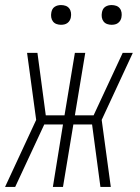

<svg xmlns="http://www.w3.org/2000/svg" viewBox="-35 -739 555 759"><path d="M-15 0 108 -265 72 -530H113L146 -283H220L261 -530H302L261 -283H335L450 -530H490L367 -265L403 0H362L329 -247H255L214 0H174L214 -247H140L25 0ZM406 -641Q397 -641 388.5 -644Q380 -647 374.5 -654Q369 -661 367.5 -670.5Q366 -680 368 -690Q369 -696 372 -702Q375 -708 381 -712Q387 -716 393.5 -717.5Q400 -719 406 -719Q416 -719 424.5 -716Q433 -713 438.5 -706Q444 -699 445.5 -689.5Q447 -680 445 -670Q444 -664 440.5 -658Q437 -652 431.5 -648Q426 -644 419.5 -642.5Q413 -641 406 -641ZM206 -641Q197 -641 188.5 -644Q180 -647 174.5 -654Q169 -661 167.5 -670.5Q166 -680 168 -690Q169 -696 172 -702Q175 -708 181 -712Q187 -716 193.5 -717.5Q200 -719 206 -719Q216 -719 224.5 -716Q233 -713 238.5 -706Q244 -699 245.5 -689.5Q247 -680 245 -670Q244 -664 240.5 -658Q237 -652 231.5 -648Q226 -644 219.5 -642.5Q213 -641 206 -641Z"/></svg>

Font: Iosevka Curly XLtObl
Style: Regular
Weight: 200
Italic angle: -9°
Monospace: yes
Designer: Belleve Invis
Foundry: Belleve Invis
Version: Version 11.1.0; ttfautohint (v1.8.3)